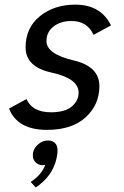

<svg xmlns="http://www.w3.org/2000/svg" viewBox="-20 -547 538 831"><path d="M183.1 15.1Q55.7 15.1 19 -77.1L94.7 -118.2Q120.1 -61 200.7 -61Q261.2 -61 290.8 -86.2Q320.3 -111.3 320.3 -146Q320.3 -207.5 203.1 -232.9Q90.8 -257.3 90.8 -341.8Q90.8 -426.8 152.6 -476.8Q214.4 -526.9 305.7 -526.9Q416.5 -526.9 460.4 -437L384.8 -396Q357.9 -456.1 289.1 -456.1Q242.2 -456.1 211.7 -432.4Q181.2 -408.7 181.2 -369.1Q181.2 -313.5 297.9 -285.6Q410.2 -259.8 410.2 -174.3Q410.2 -93.8 350.8 -39.3Q291.5 15.1 183.1 15.1ZM134.8 264.2 112.8 240.7Q160.6 208.5 175.8 167Q170.4 168 165.5 168Q143.6 168 130.9 151.9Q122.1 141.6 122.1 124.5Q122.1 97.2 147 76.2Q165 61 188 61Q210.9 61 222.2 77.1Q229 86.9 229 105Q229 118.2 225.1 136.7Q208.5 215.3 134.8 264.2Z"/></svg>

Font: Cadman
Style: Italic
Weight: 400
Italic angle: -12°
Designer: Paul James MIller
Foundry: High-Logic / Made with FontCreator
Version: Version 2.114;March 28, 2021;FontCreator 13.0.0.2683 64-bit